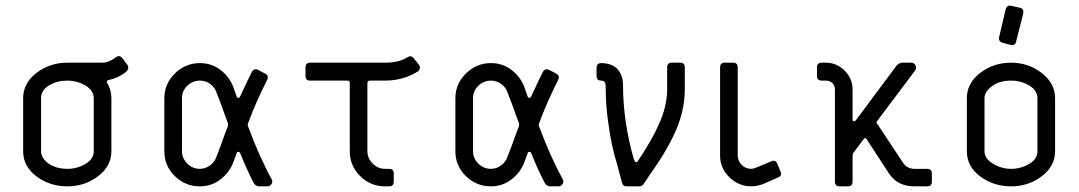

<svg xmlns="http://www.w3.org/2000/svg" viewBox="-20 -660 3820 680"><path d="M312 -124.5V-312Q312 -339.8 282.5 -357.2Q252.9 -374.5 217.8 -374.5Q182.6 -374.5 154.1 -357.9Q125.5 -341.3 125.5 -312V-124.5Q125.5 -100.6 150.4 -82Q176.3 -62.5 218.8 -62Q252.9 -62 282.5 -79.3Q312 -96.7 312 -124.5ZM374.5 -312V-124.5Q374.5 -71.8 327.4 -35.9Q280.3 0 218.8 0Q156.7 0 109.4 -35.2Q62 -70.3 62 -124.5V-312Q62 -365.7 109.4 -401.9Q156.7 -438 218.8 -438H343.3Q365.2 -438 391.1 -457.5Q403.3 -466.8 414.1 -453.1L431.6 -429.7Q440.9 -415 419.9 -400.4Q395 -382.8 364.3 -376.5Q361.3 -376.5 359.1 -373.3Q356.9 -370.1 358.9 -367.2Q374.5 -342.3 374.5 -312Z M562 -124.5V-312Q562 -362.8 599.4 -399.7Q636.7 -436.5 688 -436.5Q728.5 -436.5 759.5 -413.3Q790.5 -390.1 805.2 -355L818.4 -317.4Q819.3 -313.5 824.7 -313.5Q828.6 -313.5 830.1 -317.4Q865.2 -393.1 871.6 -404.8Q878.9 -418.5 893.1 -413.1L918.9 -399.4Q933.6 -391.1 926.3 -377.4Q885.7 -297.4 858.9 -224.1Q856 -217.8 858.9 -211.4Q898.4 -104.5 942.9 -23.9Q946.8 -15.6 941.2 -7.8Q935.5 0 928.2 0H899.4Q884.8 0 878.4 -12.2Q852.5 -62 830.1 -119.1Q828.1 -122.1 823.7 -122.3Q819.3 -122.6 818.4 -118.2L805.2 -82Q790.5 -46.9 759.3 -23.4Q728 0 688 0Q636.2 0 599.1 -36.4Q562 -72.8 562 -124.5ZM624.5 -312V-124.5Q624.5 -99.6 643.1 -80.8Q661.6 -62 688 -62Q707.5 -62 723.6 -74Q739.7 -85.9 746.1 -103.5L763.7 -149.4Q778.3 -191.9 787.1 -212.9Q789.1 -219.2 787.1 -224.1Q777.8 -248 763.7 -288.6L746.1 -334Q740.7 -350.6 724.6 -362.5Q708.5 -374.5 688 -374.5Q662.1 -374.5 643.3 -356.2Q624.5 -337.9 624.5 -312Z M1374.5 -45.4V-16.6Q1374.5 0 1357.9 0H1343.3Q1292.5 0 1255.6 -36.4Q1218.8 -72.8 1218.8 -124.5V-366.2Q1218.8 -374.5 1210.4 -374.5H1078.6Q1062 -374.5 1062 -391.1V-421.4Q1062 -438 1078.6 -438H1343.3Q1394 -438 1423.3 -457.5Q1435.5 -464.8 1444.8 -454.6L1462.9 -431.6Q1473.1 -418 1459.5 -406.7Q1407.7 -374.5 1343.3 -374.5H1289.6Q1281.2 -374.5 1281.2 -366.2V-124.5Q1281.2 -99.6 1299.8 -80.8Q1318.4 -62 1343.3 -62H1357.9Q1374.5 -62 1374.5 -45.4Z M1592.8 -124.5V-312Q1592.8 -362.8 1630.1 -399.7Q1667.5 -436.5 1718.8 -436.5Q1759.3 -436.5 1790.3 -413.3Q1821.3 -390.1 1835.9 -355L1849.1 -317.4Q1850.1 -313.5 1855.5 -313.5Q1859.4 -313.5 1860.8 -317.4Q1896 -393.1 1902.3 -404.8Q1909.7 -418.5 1923.8 -413.1L1949.7 -399.4Q1964.4 -391.1 1957 -377.4Q1916.5 -297.4 1889.6 -224.1Q1886.7 -217.8 1889.6 -211.4Q1929.2 -104.5 1973.6 -23.9Q1977.5 -15.6 1971.9 -7.8Q1966.3 0 1959 0H1930.2Q1915.5 0 1909.2 -12.2Q1883.3 -62 1860.8 -119.1Q1858.9 -122.1 1854.5 -122.3Q1850.1 -122.6 1849.1 -118.2L1835.9 -82Q1821.3 -46.9 1790 -23.4Q1758.8 0 1718.8 0Q1667 0 1629.9 -36.4Q1592.8 -72.8 1592.8 -124.5ZM1655.3 -312V-124.5Q1655.3 -99.6 1673.8 -80.8Q1692.4 -62 1718.8 -62Q1738.3 -62 1754.4 -74Q1770.5 -85.9 1776.9 -103.5L1794.4 -149.4Q1809.1 -191.9 1817.9 -212.9Q1819.8 -219.2 1817.9 -224.1Q1808.6 -248 1794.4 -288.6L1776.9 -334Q1771.5 -350.6 1755.4 -362.5Q1739.3 -374.5 1718.8 -374.5Q1692.9 -374.5 1674.1 -356.2Q1655.3 -337.9 1655.3 -312Z M2405.3 -421.4V-343.3Q2405.3 -259.3 2362.8 -174.3Q2335 -116.2 2281.7 -41.5Q2265.1 -16.6 2258.8 -7.3Q2252.4 0 2244.6 0H2199.7Q2186 0 2183.1 -12.2Q2177.7 -34.2 2165.5 -78.6Q2145 -145 2135.7 -215.8Q2125.5 -276.9 2125 -355Q2125 -374.5 2109.4 -374.5Q2092.8 -374.5 2092.8 -391.1V-419.9Q2092.8 -436.5 2109.4 -436.5Q2144.5 -436.5 2165.5 -417Q2186 -395 2186.5 -360.8Q2186.5 -230 2224.6 -96.7Q2226.6 -90.3 2229.7 -87.6Q2232.9 -85 2235.1 -85.4Q2237.3 -85.9 2238.3 -88.4Q2310.1 -195.3 2331.5 -267.6Q2342.8 -307.1 2342.8 -343.3V-421.4Q2342.8 -438 2359.4 -438H2388.7Q2405.3 -438 2405.3 -421.4Z M2592.8 -421.4V-108.9Q2592.8 -90.3 2606.7 -76.2Q2620.6 -62 2640.6 -62Q2647.9 -62 2658.2 -66.4L2710.9 -88.4Q2726.6 -95.7 2732.9 -80.1L2744.1 -52.7Q2751.5 -37.1 2734.9 -31.2L2683.1 -8.3Q2660.2 0 2640.6 0Q2596.2 0 2563.2 -32.2Q2530.3 -64.5 2530.3 -108.9V-421.4Q2530.3 -438 2546.9 -438H2576.2Q2592.8 -438 2592.8 -421.4Z M3280.3 -45.4V-16.6Q3280.3 0 3263.7 0H3218.3Q3157.2 0 3127 -47.9L3049.3 -167Q3045.4 -175.3 3038.6 -167L3003.4 -120.1Q2999.5 -116.2 2999.5 -106.9V-16.6Q2999.5 0 2982.9 0H2953.6Q2937 0 2937 -16.6V-343.3Q2937 -356.9 2927.7 -366.2Q2919.4 -374.5 2904.8 -374.5H2890.1Q2873.5 -374.5 2873.5 -391.1V-421.4Q2873.5 -438 2890.1 -438H2904.8Q2943.4 -438 2971.4 -409.9Q2999.5 -381.8 2999.5 -343.3V-237.8Q2999.5 -232.4 3002.9 -231Q3006.3 -229.5 3010.7 -233.4L3155.8 -428.2Q3165 -437.5 3174.8 -438H3208Q3217.3 -438 3222.4 -428.5Q3227.5 -418.9 3221.2 -410.6L3087.4 -232.4Q3081.1 -226.1 3086.4 -222.2L3178.7 -83Q3192.4 -62.5 3218.3 -62H3263.7Q3280.3 -62 3280.3 -45.4Z M3518.6 -528.3 3541.5 -626.5Q3546.9 -644 3562.5 -639.2L3591.3 -632.8Q3606.9 -629.9 3604 -612.3L3579.1 -513.7Q3576.2 -498 3560.1 -501L3531.2 -508.3Q3515.6 -512.7 3518.6 -528.3ZM3654.3 -124.5V-312Q3654.3 -339.8 3625.2 -357.2Q3596.2 -374.5 3561 -374.5Q3517.6 -374.5 3491.7 -353.5Q3466.8 -335 3466.8 -312V-124.5Q3466.8 -97.7 3497.3 -79.8Q3527.8 -62 3561 -62Q3595.2 -62 3624.8 -79.3Q3654.3 -96.7 3654.3 -124.5ZM3716.8 -312V-124.5Q3716.8 -71.8 3669.7 -35.9Q3622.6 0 3561 0Q3499 0 3451.7 -35.2Q3404.3 -70.3 3404.3 -124.5V-312Q3404.3 -365.7 3451.7 -401.9Q3499 -438 3561 -438Q3622.1 -438 3669.4 -401.4Q3716.8 -364.7 3716.8 -312Z"/></svg>

Font: GOSTRUS
Style: type_B
Weight: 400
Designer: Юрий и Татьяна Кривогуз
Version: Version 02.00